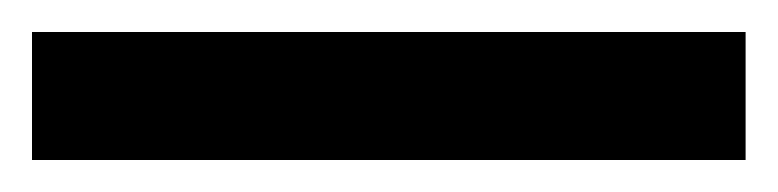

<svg xmlns="http://www.w3.org/2000/svg" viewBox="-22 60 486 120"><path d="M444 160H-2V80H444Z"/></svg>

Font: Noto Sans Disp Cond SemBd
Style: Regular
Weight: 600
Width: 3
Designer: Monotype Design Team
Foundry: Monotype Imaging Inc.
Version: Version 2.000;GOOG;noto-source:20170915:90ef993387c0; ttfaut